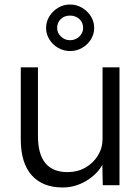

<svg xmlns="http://www.w3.org/2000/svg" viewBox="-20 -820 622 850"><path d="M258 10Q168 10 120 -44.5Q72 -99 72 -203V-522H148V-218Q148 -58 279 -58Q323 -58 358 -78Q393 -98 413.5 -131.5Q434 -165 434 -205V-522H509V0H435L433 -90Q409 -47 360.5 -18.5Q312 10 258 10ZM290 -594Q262 -594 237.5 -608Q213 -622 198.5 -645.5Q184 -669 184 -696Q184 -724 198.5 -747.5Q213 -771 237 -785.5Q261 -800 290 -800Q319 -800 343.5 -785.5Q368 -771 382.5 -747.5Q397 -724 397 -696Q397 -669 382.5 -645.5Q368 -622 343.5 -608Q319 -594 290 -594ZM290 -642Q314 -642 331 -658Q348 -674 348 -696Q348 -721 331 -736Q314 -751 290 -751Q265 -751 249 -735.5Q233 -720 233 -696Q233 -674 250 -658Q267 -642 290 -642Z"/></svg>

Font: Lexend Light
Style: Regular
Weight: 300
Designer: Bonnie Shaver-Troup, Thomas Jockin
Foundry: Lexend
Version: Version 1.007; ttfautohint (v1.8.3)